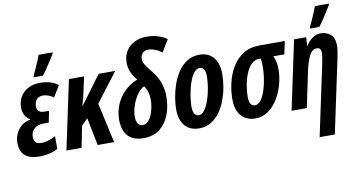

<svg xmlns="http://www.w3.org/2000/svg" viewBox="-92 -1014 2789 1496"><g transform="rotate(-10 1302.5 -266.0)"><path d="M153.8 9.8Q-1 9.8 -1 -124Q-1 -159.7 13.2 -193.6Q27.3 -227.5 55.9 -252.7Q84.5 -277.8 127.9 -286.1L128.9 -290Q105 -301.3 90.1 -327.1Q75.2 -353 75.2 -395Q75.2 -439.9 97.2 -476.3Q119.1 -512.7 158.9 -533.9Q198.7 -555.2 252 -555.2Q292.5 -555.2 328.6 -545.4Q364.7 -535.6 396 -513.2L341.8 -422.9Q322.3 -438.5 300.3 -446.3Q278.3 -454.1 257.8 -454.1Q226.6 -454.1 208.7 -433.8Q190.9 -413.6 190.9 -379.9Q190.9 -328.1 250 -328.1H286.1L267.1 -237.8H223.1Q178.7 -237.8 151.9 -213.4Q125 -189 125 -148.9Q125 -122.1 139.2 -106.9Q153.3 -91.8 186 -91.8Q235.8 -91.8 296.9 -126V-24.9Q264.2 -6.8 226.8 1.5Q189.5 9.8 153.8 9.8ZM211.9 -606 215.3 -619.1Q223.6 -635.3 237.1 -665.5Q250.5 -695.8 263.2 -726.1Q275.9 -756.3 281.2 -772H392.1L390.1 -762.2Q379.4 -743.7 360.1 -713.4Q340.8 -683.1 320.8 -653.3Q300.8 -623.5 287.1 -606Z M365.2 0 481 -544.9H601.1L576.2 -431.2Q570.8 -405.8 564 -378.7Q557.1 -351.6 547.9 -320.8H550.3L716.3 -544.9H847.2L672.9 -315.9L742.2 0H612.3L568.8 -219.2L519 -168.9L484.9 0Z M975.1 9.8Q891.6 9.8 851.3 -36.1Q811 -82 811 -163.1Q811 -227.1 834.7 -283.2Q858.4 -339.4 901.6 -382.1Q944.8 -424.8 1003.9 -448.2Q977.1 -481.4 961.4 -515.6Q945.8 -549.8 945.8 -592.8Q945.8 -644.5 969.7 -683.1Q993.7 -721.7 1035.9 -743.4Q1078.1 -765.1 1132.8 -765.1Q1185.1 -765.1 1226.6 -751.2Q1268.1 -737.3 1293 -716.8L1235.8 -622.1Q1207.5 -643.6 1180.9 -653.3Q1154.3 -663.1 1129.9 -663.1Q1100.6 -663.1 1083.7 -646.2Q1066.9 -629.4 1066.9 -600.1Q1066.9 -578.6 1078.6 -558.1Q1090.3 -537.6 1107.2 -517.6Q1124 -497.6 1138.7 -477.1Q1173.3 -430.7 1189.2 -382.8Q1205.1 -335 1205.1 -279.8Q1205.1 -201.2 1179.7 -135.3Q1154.3 -69.3 1103.3 -29.8Q1052.2 9.8 975.1 9.8ZM984.9 -91.8Q1010.7 -91.8 1029.1 -111.1Q1047.4 -130.4 1058.8 -159.4Q1070.3 -188.5 1075.7 -219Q1081.1 -249.5 1081.1 -272Q1081.1 -308.6 1072.8 -336.7Q1064.5 -364.7 1047.9 -388.2Q1016.1 -372.1 990.5 -334.5Q964.8 -296.9 950 -251.5Q935.1 -206.1 935.1 -166Q935.1 -133.8 947.5 -112.8Q960 -91.8 984.9 -91.8Z M1414.6 9.8Q1342.8 9.8 1302.7 -36.6Q1262.7 -83 1262.7 -167Q1262.7 -209.5 1271.2 -261Q1279.8 -312.5 1297.9 -364.3Q1315.9 -416 1345.5 -459.2Q1375 -502.4 1417 -528.8Q1459 -555.2 1514.6 -555.2Q1585.4 -555.2 1625 -507.6Q1664.6 -460 1664.6 -377Q1664.6 -329.1 1655.5 -275.9Q1646.5 -222.7 1627.4 -171.9Q1608.4 -121.1 1578.9 -80.1Q1549.3 -39.1 1508.3 -14.6Q1467.3 9.8 1414.6 9.8ZM1428.7 -91.8Q1455.1 -91.8 1476.3 -121.6Q1497.6 -151.4 1512.7 -197Q1527.8 -242.7 1535.6 -291.3Q1543.5 -339.8 1543.5 -377.9Q1543.5 -414.1 1532.7 -433.6Q1522 -453.1 1498.5 -453.1Q1476.1 -453.1 1457.8 -432.6Q1439.5 -412.1 1425.5 -378.9Q1411.6 -345.7 1402.3 -306.9Q1393.1 -268.1 1388.4 -231Q1383.8 -193.8 1383.8 -166Q1383.8 -130.9 1395 -111.3Q1406.2 -91.8 1428.7 -91.8Z M1860.4 9.8Q1788.6 9.8 1748 -37.1Q1707.5 -84 1707.5 -168Q1707.5 -230 1722.4 -295.9Q1737.3 -361.8 1770.5 -418.5Q1803.7 -475.1 1857.7 -510Q1911.6 -544.9 1989.7 -544.9H2188.5L2167.5 -442.9H2080.6Q2090.3 -422.9 2096.4 -397Q2102.5 -371.1 2102.5 -335.9Q2102.5 -280.3 2086.4 -219.7Q2070.3 -159.2 2039.1 -107.2Q2007.8 -55.2 1962.9 -22.7Q1918 9.8 1860.4 9.8ZM1873.5 -91.8Q1900.4 -91.8 1921.1 -120.1Q1941.9 -148.4 1956.3 -192.4Q1970.7 -236.3 1978 -285.4Q1985.4 -334.5 1985.4 -376Q1985.4 -397.5 1984.1 -414.1Q1982.9 -430.7 1980.5 -442.9H1968.8Q1931.6 -442.9 1905 -415.5Q1878.4 -388.2 1861.6 -345.5Q1844.7 -302.7 1836.7 -255.1Q1828.6 -207.5 1828.6 -167Q1828.6 -131.3 1839.6 -111.6Q1850.6 -91.8 1873.5 -91.8Z M2326.2 240.2 2445.3 -319.8Q2449.7 -343.3 2453.6 -365.7Q2457.5 -388.2 2457.5 -404.8Q2457.5 -445.8 2423.3 -445.8Q2388.2 -445.8 2365.5 -402.3Q2342.8 -358.9 2327.1 -287.1L2267.1 0H2146.5L2262.2 -544.9H2358.4L2353.5 -477.1H2356.4Q2378.9 -513.7 2408.9 -534.4Q2439 -555.2 2474.1 -555.2Q2517.1 -555.2 2550.3 -529.3Q2583.5 -503.4 2583.5 -439Q2583.5 -420.9 2580.1 -397.9Q2576.7 -375 2571.3 -348.1L2446.3 240.2ZM2397.9 -606 2401.4 -619.1Q2409.7 -635.3 2423.1 -665.5Q2436.5 -695.8 2449.2 -726.1Q2461.9 -756.3 2467.3 -772H2578.1L2576.2 -762.2Q2565.4 -743.7 2546.1 -713.4Q2526.9 -683.1 2506.8 -653.3Q2486.8 -623.5 2473.1 -606Z"/></g></svg>

Font: Open Sans Condensed
Style: Bold Italic
Weight: 700
Width: 3
Italic angle: -12°
Designer: Monotype Design Team
Foundry: Monotype Imaging Inc.
Version: Version 3.003; ttfautohint (v1.8.4)